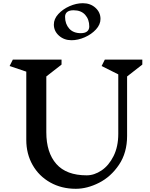

<svg xmlns="http://www.w3.org/2000/svg" viewBox="-20 -1158 938 1198"><path d="M773 -681V-310Q773 -205 722.5 -130Q672 -55 598 -17.5Q524 20 453 20Q364 20 293.5 -19.5Q223 -59 183.5 -128.5Q144 -198 144 -285V-711L40 -746L60 -786H364V-755L269 -681V-333Q269 -206 331.5 -135Q394 -64 521 -64Q568 -64 613.5 -94.5Q659 -125 688.5 -184Q718 -243 718 -323V-694L614 -746L634 -786H868V-755ZM607 -1040Q607 -1005 579 -974.5Q551 -944 509 -925.5Q467 -907 426 -907Q380 -907 348 -935.5Q316 -964 316 -1005Q316 -1040 344 -1070.5Q372 -1101 414 -1119.5Q456 -1138 497 -1138Q544 -1138 575.5 -1109.5Q607 -1081 607 -1040ZM386 -1053Q386 -1009 411.5 -980Q437 -951 484 -951Q510 -951 523.5 -962Q537 -973 537 -993Q537 -1037 511.5 -1065.5Q486 -1094 439 -1094Q413 -1094 399.5 -1083.5Q386 -1073 386 -1053Z"/></svg>

Font: Inknut
Style: Antiqua
Weight: 400
Designer: Claus Eggers Srensen
Foundry: Claus Eggers Srensen
Version: Version 1.000; ttfautohint (v1.2) -l 7 -r 28 -G 50 -x 13 -D 